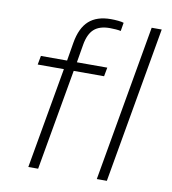

<svg xmlns="http://www.w3.org/2000/svg" viewBox="-77 -741 723 809"><g transform="rotate(10 284.0 -337.0)"><path d="M98 0 174 -432H62L69 -470H181L194 -548Q205 -613 239 -643.5Q273 -674 333 -674Q347 -674 363.5 -672.5Q380 -671 388 -668L382 -632Q374 -634 360.5 -635Q347 -636 335 -636Q291 -636 267.5 -615Q244 -594 236 -547L223 -470H353L346 -432H216L140 0ZM391 0 508 -668H551L434 0Z"/></g></svg>

Font: Gantari ExtraLight
Style: Italic
Weight: 250
Italic angle: -10°
Designer: Anugrah Pasau
Foundry: Lafontype
Version: Version 1.000